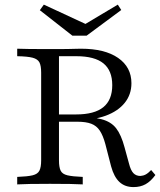

<svg xmlns="http://www.w3.org/2000/svg" viewBox="-20 -776 674 808"><path d="M52.4 0V-31.5Q96 -33.1 117.3 -38.3Q138.7 -43.5 146 -58.1Q153.2 -72.6 153.2 -100.8V-470.2Q153.2 -499.2 146 -513.3Q138.7 -527.4 117.3 -533.1Q96 -538.7 52.4 -539.5V-571Q71.8 -570.2 104.4 -569.8Q137.1 -569.4 183.9 -569.4Q205.6 -569.4 227 -569.4Q248.4 -569.4 266.5 -569.8Q284.7 -570.2 298.8 -570.6Q312.9 -571 321 -571Q421 -571 477 -532.3Q533.1 -493.5 533.1 -425.8Q533.1 -378.2 504.8 -343.1Q476.6 -308.1 425 -289.1Q373.4 -270.2 302.4 -270.2H192.7V-294.4H300Q377.4 -294.4 414.9 -325Q452.4 -355.6 452.4 -417.7Q452.4 -479 415.3 -509.3Q378.2 -539.5 300.8 -539.5H228.2V-100.8Q228.2 -72.6 235.1 -58.1Q241.9 -43.5 263.7 -38.3Q285.5 -33.1 328.2 -31.5V0Q290.3 -2.4 190.3 -2.4Q91.9 -2.4 52.4 0ZM541.9 11.3Q505.6 11.3 482.7 -10.1Q459.7 -31.5 447.6 -75.8L423.4 -169.4Q413.7 -205.6 400 -226.2Q386.3 -246.8 364.1 -255.2Q341.9 -263.7 306.5 -263.7H199.2V-284.7H297.6Q366.9 -284.7 407.3 -274.2Q447.6 -263.7 469 -235.9Q490.3 -208.1 504 -156.5L522.6 -88.7Q529.8 -59.7 541.1 -47.6Q552.4 -35.5 571 -35.5Q583.1 -36.3 593.5 -41.9Q604 -47.6 616.1 -60.5L633.9 -39.5Q614.5 -12.9 592.7 -0.8Q571 11.3 541.9 11.3ZM475.8 -756.5 490.3 -733.9 344.4 -625.8H284.7L147.6 -733.1L164.5 -756.5L362.9 -664.5L324.2 -666.1Z"/></svg>

Font: Playfair 12pt Light
Style: Regular
Weight: 300
Designer: Claus Eggers Sørensen
Foundry: Claus Eggers Sørensen
Version: Version 2.000;gftools[0.9.28]